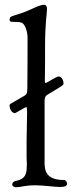

<svg xmlns="http://www.w3.org/2000/svg" viewBox="-20 -776 319 801"><path d="M20 -336C20 -316 33 -304 42 -304C46 -304 84 -329 90 -329C92 -329 93 -322 93 -309C93 -262 91 -220 91 -192V-118C91 -108 92 -100 92 -92C92 -57 89 -38 65 -27C50 -20 31 -23 31 -5C31 -2 36 5 47 5C69 5 82 -3 128 -3C159 -3 208 4 229 4C248 4 260 1 260 -10C260 -17 254 -25 247 -25C171 -25 166 -66 166 -98V-354C166 -374 172 -377 183 -384C241 -419 245 -420 245 -429C245 -438 238 -457 225 -457C214 -457 176 -430 171 -430C168 -430 167 -431 167 -440C167 -452 168 -477 168 -529V-585C168 -676 176 -722 176 -737C176 -747 174 -756 164 -756C144 -756 114 -738 88 -728C32 -706 20 -712 20 -693C20 -686 25 -685 31 -685C51 -685 64 -684 71 -681C83 -676 95 -648 95 -617C95 -559 95 -483 94 -410C94 -389 93 -383 81 -376C22 -341 20 -343 20 -336Z"/></svg>

Font: OFL Sorts Mill Goudy
Style: Regular
Weight: 500
Version: Version 003.000